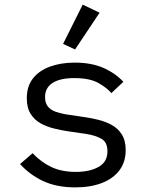

<svg xmlns="http://www.w3.org/2000/svg" viewBox="-20 -799 640 831"><path d="M306 12Q225 12 166.5 -15.5Q108 -43 67 -89L121 -136Q158 -97 202.5 -76Q247 -55 308 -55Q368 -55 406.5 -76.5Q445 -98 445 -144Q445 -185 417 -199.5Q389 -214 354 -219L273 -231Q246 -235 215 -242.5Q184 -250 157 -264.5Q130 -279 113 -305.5Q96 -332 96 -374Q96 -426 123 -460Q150 -494 197 -511Q244 -528 304 -528Q374 -528 425.5 -506Q477 -484 514 -445L462 -396Q444 -418 406.5 -439.5Q369 -461 301 -461Q240 -461 207.5 -440Q175 -419 175 -379Q175 -352 188 -337Q201 -322 222 -315Q243 -308 266 -304L347 -292Q375 -288 405.5 -280.5Q436 -273 463 -258.5Q490 -244 507 -217.5Q524 -191 524 -149Q524 -98 497 -62Q470 -26 421 -7Q372 12 306 12ZM305 -585 253 -609 338 -779 411 -744Z"/></svg>

Font: Lilex
Style: Regular
Weight: 400
Monospace: yes
Designer: Mike Abbink, Paul van der Laan, Pieter van Rosmalen, Mikhael Khrustik
Foundry: Mikhael Khrustik
Version: Version 2.510